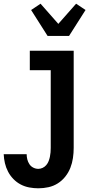

<svg xmlns="http://www.w3.org/2000/svg" viewBox="-23 -794 543 1037"><path d="M184 223Q160 223 135.5 218.5Q111 214 89 202.5Q67 191 49.5 173Q32 155 20.5 133Q9 111 3.5 87Q-2 63 -3 39H121Q121 53 124.5 67Q128 81 136 93Q144 105 157 111.5Q170 118 184 118Q196 118 207.5 112.5Q219 107 227 97.5Q235 88 239.5 76.5Q244 65 246.5 53Q249 41 250 29Q251 17 251 5V-415H138V-520H375V5Q375 32 371 59.5Q367 87 357 112.5Q347 138 329.5 160Q312 182 289 196.5Q266 211 239 217Q212 223 184 223ZM234 -600 145 -740 196 -774 292 -665 388 -774 439 -740 350 -600Z"/></svg>

Font: Iosevka SS18 Extrabold
Style: Regular
Weight: 800
Monospace: yes
Designer: Belleve Invis
Foundry: Belleve Invis
Version: Version 25.1.1; ttfautohint (v1.8.4)